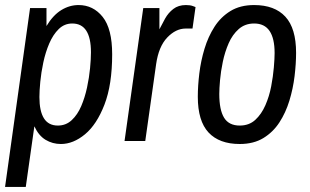

<svg xmlns="http://www.w3.org/2000/svg" viewBox="-21 -558 1226 760"><path d="M-1 182 98 -526H163V-455Q189 -498 221.5 -518Q254 -538 290 -538Q348 -538 385.5 -491Q423 -444 423 -343Q423 -223 392.5 -144Q362 -65 315.5 -26.5Q269 12 220 12Q187 12 159.5 -4.5Q132 -21 115 -58L81 182ZM208 -61Q240 -61 263 -82.5Q286 -104 300.5 -138Q315 -172 323.5 -211.5Q332 -251 335.5 -288Q339 -325 339 -351Q339 -408 320.5 -436.5Q302 -465 265 -465Q234 -465 211.5 -443Q189 -421 174 -386Q159 -351 150.5 -311Q142 -271 138.5 -234.5Q135 -198 135 -174Q135 -118 153 -89.5Q171 -61 208 -61Z M472 0 546 -526H610V-442Q620 -462 632.5 -484.5Q645 -507 665 -522.5Q685 -538 715 -538Q732 -538 742.5 -534Q753 -530 753 -530L741 -445H714Q675 -445 641 -409.5Q607 -374 597 -304L554 0Z M928 12Q847 12 804.5 -33.5Q762 -79 762 -175Q762 -218 768 -267.5Q774 -317 788.5 -365Q803 -413 828 -452Q853 -491 891.5 -514.5Q930 -538 985 -538Q1066 -538 1108.5 -492Q1151 -446 1151 -349Q1151 -306 1145 -256.5Q1139 -207 1124.5 -159.5Q1110 -112 1085 -73.5Q1060 -35 1021.5 -11.5Q983 12 928 12ZM928 -61Q965 -61 989.5 -83.5Q1014 -106 1029.5 -141.5Q1045 -177 1052.5 -216.5Q1060 -256 1063 -291.5Q1066 -327 1066 -348Q1066 -406 1046 -435.5Q1026 -465 985 -465Q949 -465 924 -443Q899 -421 884 -386.5Q869 -352 861 -313.5Q853 -275 850 -241Q847 -207 847 -186Q847 -123 866 -92Q885 -61 928 -61Z"/></svg>

Font: Archivo Narrow
Style: Italic
Weight: 400
Italic angle: -8°
Designer: Hector Gatti
Foundry: Omnibus-Type
Version: Version 3.002